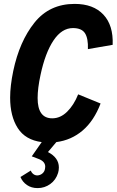

<svg xmlns="http://www.w3.org/2000/svg" viewBox="-20 -721 598 985"><path d="M431 -469Q433 -524 416 -550.5Q399 -577 354 -577Q297 -577 254.5 -513.5Q212 -450 188 -337Q173 -268 173 -218Q173 -114 248 -114Q290 -114 324.5 -148Q359 -182 381 -237L496 -190Q462 -101 404 -51.5Q346 -2 269 8L226 59Q282 88 282 138Q282 153 278 166Q267 202 238 223Q209 244 173 244Q141 244 118 228Q95 212 85 187L138 154Q142 165 151 172Q160 179 172 179Q187 178 198 168.5Q209 159 211 144Q212 140 212 134Q212 109 182 96L143 81L194 8Q110 -3 71 -64Q32 -125 32 -220Q32 -280 48 -357Q80 -509 157 -605Q234 -701 363 -701Q459 -701 510.5 -646Q562 -591 558 -491Z"/></svg>

Font: Decalotype
Style: Bold Italic
Weight: 700
Italic angle: -12°
Designer: Alfredo Marco Pradil
Foundry: Alfredo Marco Pradil
Version: Version 1.0